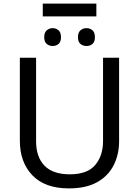

<svg xmlns="http://www.w3.org/2000/svg" viewBox="-20 -1034 771 1064"><path d="M514 -1014V-943H217V-1014ZM272 -878Q291 -878 304.5 -866Q318 -854 318 -828Q318 -802 304.5 -790.5Q291 -779 272 -779Q253 -779 239 -790.5Q225 -802 225 -828Q225 -854 239 -866Q253 -878 272 -878ZM459 -878Q479 -878 492.5 -866Q506 -854 506 -828Q506 -802 492.5 -790.5Q479 -779 459 -779Q440 -779 426 -790.5Q412 -802 412 -828Q412 -854 426 -866Q440 -878 459 -878ZM640 -252Q640 -178 610 -118.5Q580 -59 518.5 -24.5Q457 10 362 10Q229 10 159.5 -62.5Q90 -135 90 -254V-714H180V-251Q180 -164 226.5 -116Q273 -68 367 -68Q464 -68 507.5 -119.5Q551 -171 551 -252V-714H640Z"/></svg>

Font: Noto Sans Historical
Style: Regular
Weight: 400
Designer: Monotype Design Team
Foundry: Monotype Imaging Inc.
Version: Version 2.013; ttfautohint (v1.8.4.7-5d5b)